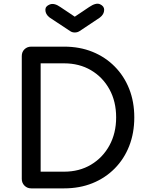

<svg xmlns="http://www.w3.org/2000/svg" viewBox="-20 -1038 823 1058"><path d="M152 0Q130 0 115 -15Q100 -30 100 -52V-729Q100 -752 115 -766.5Q130 -781 152 -781H333Q419 -781 489.5 -752.5Q560 -724 612 -671.5Q664 -619 692 -548Q720 -477 720 -391Q720 -305 692 -233.5Q664 -162 612 -109.5Q560 -57 489.5 -28.5Q419 0 333 0ZM204 -92H333Q417 -92 481.5 -130.5Q546 -169 583 -236.5Q620 -304 620 -391Q620 -479 583 -546Q546 -613 481.5 -651Q417 -689 333 -689H204ZM392 -859Q377 -859 366 -867L254 -941Q230 -959 230 -984Q230 -1004 254.5 -1013.5Q279 -1023 313 -999L392 -946L471 -999Q509 -1025 531.5 -1014.5Q554 -1004 554 -984Q554 -959 530 -941L419 -867Q407 -859 392 -859Z"/></svg>

Font: Comfortaa
Style: Bold
Weight: 700
Designer: Johan Aakerlund
Foundry: Johan Aakerlund
Version: Version 3.104; ttfautohint (v1.8.1.43-b0c9)